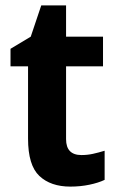

<svg xmlns="http://www.w3.org/2000/svg" viewBox="-20 -682 436 712"><path d="M282 -107Q304 -107 324.5 -111.5Q345 -116 368 -123V-15Q345 -4 311.5 3Q278 10 241 10Q168 10 126 -29.5Q84 -69 84 -168V-436H19V-501L94 -546L133 -662H225V-546H362V-436H225V-166Q225 -107 282 -107Z"/></svg>

Font: Noto Sans Tamil SemiCondensed
Style: Bold
Weight: 700
Width: 4
Designer: Jelle Bosma - Monotype Design Team
Foundry: Monotype Imaging Inc.
Version: Version 2.004; ttfautohint (v1.8.4.7-5d5b)